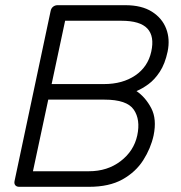

<svg xmlns="http://www.w3.org/2000/svg" viewBox="-20 -720 697 740"><path d="M54 0Q44 0 39 -6Q34 -12 36 -22L175 -677Q177 -688 184.5 -694Q192 -700 202 -700H463Q526 -700 565.5 -675Q605 -650 620.5 -609.5Q636 -569 626 -521Q616 -474 596 -443.5Q576 -413 552 -395.5Q528 -378 506 -369Q541 -345 563 -303Q585 -261 572 -198Q561 -148 532 -102.5Q503 -57 452 -28.5Q401 0 323 0ZM107 -60H323Q394 -60 445 -99Q496 -138 509 -198Q522 -259 495.5 -297.5Q469 -336 383 -336H166ZM179 -396H381Q452 -396 501 -429Q550 -462 563 -521Q576 -580 548 -610Q520 -640 448 -640H231Z"/></svg>

Font: Rubik Light
Style: Italic
Weight: 300
Italic angle: -12°
Designer: Hubert and Fischer
Foundry: Hubert and Fischer
Version: Version 2.300;gftools[0.9.30]